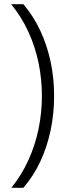

<svg xmlns="http://www.w3.org/2000/svg" viewBox="-20 -734 318 912"><path d="M237 -278Q237 -194 220.5 -115.5Q204 -37 172 32Q140 101 91 158H34Q83 97 115 26.5Q147 -44 163 -121Q179 -198 179 -278Q179 -359 163 -436Q147 -513 114.5 -583.5Q82 -654 33 -714H91Q140 -656 172 -587Q204 -518 220.5 -440.5Q237 -363 237 -278Z"/></svg>

Font: Noto Sans Armenian Light
Style: Regular
Weight: 300
Designer: Monotype Design Team
Foundry: Monotype Imaging Inc.
Version: Version 2.007